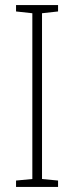

<svg xmlns="http://www.w3.org/2000/svg" viewBox="-20 -785 291 754"><path d="M208 -51H43V-76L107 -82V-733L43 -740V-765H208V-740L145 -733V-82L208 -76Z"/></svg>

Font: Noto Sans Tamil UI Condensed ExtraLight
Style: Regular
Weight: 200
Width: 3
Designer: Jelle Bosma - Monotype Design Team
Foundry: Monotype Imaging Inc.
Version: Version 2.004; ttfautohint (v1.8.4.7-5d5b)